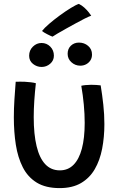

<svg xmlns="http://www.w3.org/2000/svg" viewBox="-20 -940 629 985"><path d="M397 -500Q404.5 -502 418.8 -503.5Q433 -505 447.5 -505Q459.5 -505 473.8 -504.2Q488 -503.5 496.5 -502Q504.5 -453.5 510 -403Q515.5 -352.5 515.5 -303.5Q515.5 -236.5 504 -177Q492.5 -117.5 466.2 -72.2Q440 -27 395.8 -1Q351.5 25 286 25Q214.5 25 168.5 -3.2Q122.5 -31.5 97 -81.8Q71.5 -132 61.2 -197.5Q51 -263 51 -337.5Q51 -383 54 -429.5Q57 -476 60.5 -520.5Q69.5 -521 83.2 -521Q97 -521 108 -520.5Q123.5 -519.5 138.8 -517.8Q154 -516 164 -513Q159 -468 156 -424Q153 -380 153 -339Q153 -251 167.8 -190Q182.5 -129 212.2 -97.5Q242 -66 287 -66Q329 -66 357.2 -94.5Q385.5 -123 400 -177.2Q414.5 -231.5 414.5 -309.5Q414.5 -354 410 -402.8Q405.5 -451.5 397 -500ZM193.5 -596.5Q169 -596.5 149.2 -612.2Q129.5 -628 129.5 -654Q129.5 -682 148.8 -700.8Q168 -719.5 193 -719.5Q219.5 -719.5 238 -700.8Q256.5 -682 256.5 -654.5Q256.5 -629.5 237.5 -613Q218.5 -596.5 193.5 -596.5ZM392 -603Q366 -603 346.5 -620.5Q327 -638 327 -664Q327 -690 343.8 -705.8Q360.5 -721.5 385 -721.5Q412.5 -721.5 432.2 -704.5Q452 -687.5 452 -660.5Q452 -642.5 443.5 -629.8Q435 -617 421.5 -610Q408 -603 392 -603ZM384.5 -920Q400 -912.5 412.8 -900.8Q425.5 -889 434.8 -877.5Q444 -866 448 -859.5Q435 -855 413.2 -844Q391.5 -833 366.5 -819.2Q341.5 -805.5 317.2 -792Q293 -778.5 274.8 -767.8Q256.5 -757 249.5 -752Q246 -753 238.5 -756.5Q231 -760 222.2 -764.5Q213.5 -769 206 -773.5Q198.5 -778 195.5 -781Q207.5 -796.5 232.5 -818Q257.5 -839.5 287.2 -861.2Q317 -883 343.5 -899.2Q370 -915.5 384.5 -920Z"/></svg>

Font: Grandstander Thin
Style: Regular
Weight: 400
Version: Version 1.200